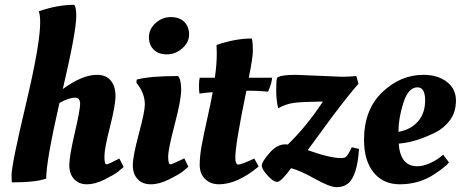

<svg xmlns="http://www.w3.org/2000/svg" viewBox="-20 -754 1915 798"><path d="M147 -660C147 -600.7 127.2 -487.3 87.5 -320C47.8 -152.7 28 -54.7 28 -26C28 -17.3 28.3 -7.3 29 4C96.3 4 144 -1.3 172 -12C172 -60 190.3 -164.7 227 -326C253 -340.7 274.7 -348 292 -348C306 -348 313 -339.5 313 -322.5C313 -305.5 305.5 -264.8 290.5 -200.5C275.5 -136.2 268 -91.8 268 -67.5C268 -43.2 274.7 -23.8 288 -9.5C301.3 4.8 319.2 12 341.5 12C363.8 12 388.3 5.3 415 -8C441.7 -21.3 460 -32 470 -40C480 -48 488 -54.7 494 -60L476 -95L464 -89C441.3 -77 427.3 -71 422 -71C416.7 -71 414 -82 414 -104C414 -126 421.7 -166.8 437 -226.5C452.3 -286.2 460 -329.2 460 -355.5C460 -381.8 453.5 -403 440.5 -419C427.5 -435 408.3 -443 383 -443C342.3 -443 295 -423.3 241 -384C278.3 -542.7 297 -644 297 -688C297 -712.7 294 -728 288 -734C242 -734 193 -725 141 -707C145 -697.7 147 -682 147 -660Z M706 -236.5C724 -304.8 733 -353 733 -381C733 -409 728.7 -428 720 -438C640.7 -438 583.3 -433 548 -423L547 -410L556 -398C573.3 -373.3 582 -347 582 -319C582 -300.3 573.7 -259.8 557 -197.5C540.3 -135.2 532 -91.8 532 -67.5C532 -43.2 538.7 -23.8 552 -9.5C565.3 4.8 583.7 12 607 12C630.3 12 655.7 5.2 683 -8.5C710.3 -22.2 729 -33 739 -41C749 -49 757 -55.7 763 -61L746 -96L734 -90C707.3 -77.3 692 -71 688 -71C682 -71 679 -81.5 679 -102.5C679 -123.5 688 -168.2 706 -236.5ZM599 -600C599 -578 605.7 -560.5 619 -547.5C632.3 -534.5 650.7 -528 674 -528C697.3 -528 718.5 -536.3 737.5 -553C756.5 -569.7 766 -588.8 766 -610.5C766 -632.2 759.3 -649.7 746 -663C732.7 -676.3 714 -683 690 -683C666 -683 644.8 -674.7 626.5 -658C608.2 -641.3 599 -622 599 -600Z M1111 -431H1014C1025.3 -486.3 1031 -524 1031 -544C1031 -564 1029.7 -580.7 1027 -594C981 -594 932 -585 880 -567V-564L881 -533C881 -501 878.3 -467 873 -431H810C808 -422.3 807 -411.2 807 -397.5C807 -383.8 807.7 -373 809 -365C821 -367 839.3 -369 864 -371C859.3 -343.7 852 -307.8 842 -263.5C832 -219.2 824.2 -181.7 818.5 -151C812.8 -120.3 810 -92.8 810 -68.5C810 -44.2 817.5 -24.7 832.5 -10C847.5 4.7 866.7 12 890 12C940.7 12 995.7 -12.7 1055 -62L1037 -95C1001 -78.3 978.8 -70 970.5 -70C962.2 -70 958 -79.7 958 -99C958 -135.7 973.3 -228.3 1004 -377H1022C1044.7 -377 1068.7 -375.7 1094 -373C1104 -395 1109.7 -414.3 1111 -431Z M1209 -443C1165.7 -443 1139.7 -438.7 1131 -430C1129 -419.3 1128 -401.5 1128 -376.5C1128 -351.5 1130.7 -327.3 1136 -304C1157.3 -316 1179.3 -323.5 1202 -326.5C1224.7 -329.5 1264.7 -331.3 1322 -332C1278.7 -265.3 1230 -205.7 1176 -153C1173.3 -153.7 1169.7 -154 1165 -154C1142.3 -154 1120.5 -141.8 1099.5 -117.5C1078.5 -93.2 1068 -76 1068 -66C1068 -56 1076 -42.2 1092 -24.5C1108 -6.8 1121.3 2 1132 2C1142.7 2 1162 -17 1190 -55C1215.3 -48.3 1248.5 -33.5 1289.5 -10.5C1330.5 12.5 1360.3 24 1379 24C1397.7 24 1413.3 19 1426 9C1452 -11.7 1467.3 -59.7 1472 -135L1442 -142C1432.7 -122 1425 -109 1419 -103C1415 -99 1408 -97 1398 -97C1366.7 -97 1320.3 -108 1259 -130L1331 -228.5C1375 -288.8 1415 -340.7 1451 -384L1470 -406L1461 -438C1441.7 -436 1421.3 -435 1400 -435Z M1493 -173C1493 -115 1506.3 -69.7 1533 -37C1559.7 -4.3 1596 12 1642 12C1688 12 1730.3 1.3 1769 -20C1783 -28 1798 -38 1814 -50C1830 -62 1840.7 -71.7 1846 -79L1822 -111L1807 -99C1797 -91 1783 -83 1765 -75C1747 -67 1730 -63 1714 -63C1667.3 -63 1641.7 -94.3 1637 -157L1661 -160C1700.3 -166 1743.7 -180.7 1791 -204C1814.3 -216 1834.2 -233 1850.5 -255C1866.8 -277 1875 -304.2 1875 -336.5C1875 -368.8 1862.3 -394.7 1837 -414C1811.7 -433.3 1779.3 -443 1740 -443C1676 -443 1618.8 -418.8 1568.5 -370.5C1518.2 -322.2 1493 -256.3 1493 -173ZM1717 -249C1697 -226.3 1670 -212 1636 -206C1636 -243.3 1642.8 -283.5 1656.5 -326.5C1670.2 -369.5 1689.7 -391 1715 -391C1736.3 -391 1747 -373 1747 -337C1747 -301 1737 -271.7 1717 -249Z"/></svg>

Font: Oleo Script
Style: Regular
Weight: 400
Designer: Soytutype
Foundry: Soytutype
Version: Version 1.002